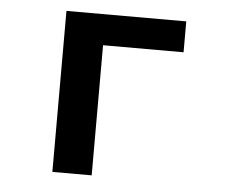

<svg xmlns="http://www.w3.org/2000/svg" viewBox="-43 -565 726 613"><g transform="rotate(5 320.0 -258.0)"><path d="M146 -516H530V-417H272V0H146Z"/></g></svg>

Font: Writer SemiBold
Style: Regular
Weight: 600
Monospace: yes
Designer: Mike Abbink, Paul van der Laan, Pieter van Rosmalen
Foundry: Bold Monday
Version: Version 2.001 2020